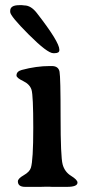

<svg xmlns="http://www.w3.org/2000/svg" viewBox="-20 -730 356 744"><path d="M19.5 -683.6V-688Q19.5 -710 54.7 -710H65.4Q71.3 -709 74.2 -709Q100.1 -709 123 -679.2Q210 -567.4 210 -537.6V-535.6Q210 -523.9 191.4 -523.9H186.5Q163.6 -523.9 91.6 -595.9Q19.5 -668 19.5 -683.6ZM77.6 -5.9Q49.3 -5.9 49.3 -27.3Q49.3 -38.1 72 -51Q94.7 -64 99.6 -79.6Q108.9 -108.4 108.9 -234.6Q108.9 -360.8 102.1 -382.3Q95.2 -403.8 69.6 -416Q43.9 -428.2 43.9 -437.5Q43.9 -453.6 64.5 -459Q120.6 -474.1 173.3 -474.1H180.7Q206.5 -474.1 210.7 -452.1Q214.8 -430.2 214.8 -276.1Q214.8 -122.1 222.7 -93Q230.5 -64 255.4 -48.6Q280.3 -33.2 280.3 -22.5Q280.3 -5.9 239.7 -5.9H181.2L173.8 -6.3H151.9L137.2 -5.9Z"/></svg>

Font: Averia Serif Libre
Style: Regular
Weight: 400
Version: Version 1.002